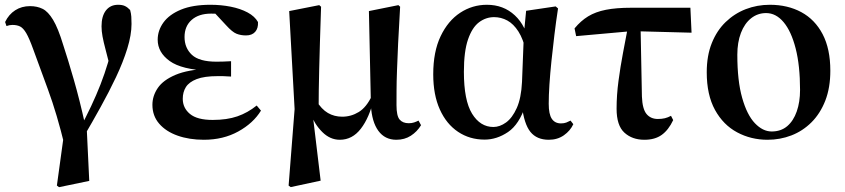

<svg xmlns="http://www.w3.org/2000/svg" viewBox="-20 -572 3555 808"><path d="M219.4 208.9 253.7 -41 252.8 44.3Q219.8 -92.4 181.8 -195.4Q143.8 -298.3 119.5 -365.4Q103 -411 90.5 -432.4Q78 -453.7 64.9 -460.4Q51.8 -467.1 32.1 -467.1Q19.4 -467.1 7.3 -462.3L1.5 -479.4Q16.9 -511.4 44 -528.8Q71.2 -546.2 106.3 -546.2Q136.3 -546.2 159.3 -534.8Q182.3 -523.5 203.4 -488.5Q224.6 -453.4 245.8 -383.5Q265.8 -323 290.8 -236.2Q315.8 -149.4 337.6 -49.8L344.3 -47.4L355.6 189.3L228.4 215.7ZM334.2 0.1 313.8 -26.4Q341.4 -78.4 363.4 -125Q385.4 -171.6 403 -216.7Q420.5 -261.7 434.5 -308.6Q448.4 -355.5 459 -407.8L451.5 -257.3Q435.3 -322.3 425.3 -359.4Q415.4 -396.5 411.4 -419Q407.3 -441.4 407.3 -461.3Q407.3 -504.2 425.8 -528.1Q444.4 -551.9 477 -551.9Q494.5 -551.9 505.6 -546.7Q516.7 -541.5 527.6 -530Q531.8 -514.9 532.6 -501.9Q533.5 -489 533.5 -471.2Q533.5 -425.4 515.7 -367.7Q497.9 -310.1 468.2 -247.3Q438.5 -184.6 403.2 -121.1Q368 -57.5 334.2 0.1Z M837.9 16.2Q776.5 16.2 727.4 -1.2Q678.4 -18.5 649.9 -51.5Q621.4 -84.5 621.4 -130.8Q621.4 -168.4 644 -201.7Q666.6 -235 718.8 -257.1Q771 -279.1 859.4 -283.1V-274.3Q744.6 -278.8 694.1 -315.2Q643.6 -351.5 643.6 -404.7Q643.6 -443.9 667.9 -477.5Q692.2 -511 741.6 -531.5Q791.1 -551.9 866 -551.9Q910 -551.9 950.7 -543.9Q991.5 -535.8 1021.9 -519.6Q1052.3 -503.3 1065.7 -479.2Q1067.2 -452.9 1053.8 -437.9Q1040.4 -422.9 1015.1 -422.9Q993.6 -422.9 975.6 -429.9Q957.7 -436.8 931.2 -466.1L868.2 -533.9L929.5 -534.8L951.7 -509.1Q924.5 -511.9 905.4 -513.3Q886.2 -514.7 868.4 -514.7Q816.6 -514.7 786.6 -488.3Q756.6 -461.8 756.6 -416.3Q756.6 -370.3 787.5 -341.3Q818.5 -312.4 891.1 -312.4Q905.8 -312.4 919.7 -312.9Q933.7 -313.4 952.4 -314.4V-249.8Q929.3 -251.6 917.5 -251.6Q905.7 -251.6 896.3 -251.6Q839.7 -251.6 807.6 -239.1Q775.6 -226.7 762.3 -205.6Q749.1 -184.5 749.1 -156.2Q749.1 -117.7 779.4 -92.5Q809.7 -67.3 875.1 -67.3Q935.3 -67.3 979 -82.4Q1022.6 -97.5 1060.2 -127.9L1078.3 -106.5Q1045.7 -53.4 982.5 -18.6Q919.3 16.2 837.9 16.2Z M1194.6 209.1 1219.8 -112.8 1197 -525.4 1323.4 -550.4 1331.2 -543.7Q1328.4 -458.5 1326.4 -394.8Q1324.4 -331 1323.3 -281.3Q1322.2 -231.6 1321.5 -190.3Q1320.9 -148.9 1320.9 -108.5L1296.6 -84.9L1329.4 188.3L1203.4 215.4ZM1648 16.2Q1599.8 16.2 1572.3 -21.4Q1544.8 -59 1540.9 -128.4V-132.1L1532.5 -525.4L1656.6 -550.4L1663.9 -543.7Q1658.4 -454.3 1655.4 -388.6Q1652.4 -323 1650.7 -275.1Q1648.9 -227.1 1648.8 -192Q1648.6 -156.9 1648.6 -129.6Q1648.6 -84 1661.9 -68.7Q1675.1 -53.4 1700.1 -53.4Q1712.9 -53.4 1722.8 -56.8Q1732.7 -60.2 1741.3 -64.5L1751.9 -45.1Q1735.3 -17.8 1709 -0.8Q1682.7 16.2 1648 16.2ZM1410.1 16.2Q1369.2 16.2 1336.6 -16.1Q1304 -48.4 1285.6 -96.3H1282.8L1310.5 -148.8Q1333.1 -112.1 1360 -96.5Q1386.8 -80.9 1420.2 -80.9Q1457.6 -80.9 1489.9 -100.7Q1522.2 -120.5 1545.1 -169.2L1556.7 -156.5H1553.2Q1534.5 -76.9 1498.6 -30.4Q1462.8 16.2 1410.1 16.2Z M2019.3 15.5Q1956.6 15.5 1907.7 -17.2Q1858.7 -49.9 1831 -111.3Q1803.2 -172.8 1803.2 -259.4Q1803.2 -354.6 1834.3 -419.6Q1865.3 -484.6 1916.6 -518.3Q1967.8 -551.9 2029.1 -551.9Q2098.7 -551.9 2146.5 -507.5Q2194.3 -463.2 2209 -381.8H2215.5L2194.2 -353.7Q2182.2 -407.4 2161.7 -439.4Q2141.2 -471.4 2115 -485.7Q2088.8 -499.9 2059.4 -499.9Q2024.7 -499.9 1995.8 -478.2Q1967 -456.5 1949.6 -406.1Q1932.2 -355.7 1932.2 -269.8Q1932.2 -149.6 1966.6 -93.6Q2001.1 -37.6 2056.5 -37.6Q2083.2 -37.6 2109.6 -56.6Q2135.9 -75.6 2154.7 -117.3Q2173.5 -159.1 2176.8 -227.4L2184.6 -428L2194.1 -526.6L2318.4 -545L2328.4 -536.5Q2319.9 -481.4 2313.1 -424.9Q2306.2 -368.4 2300.7 -315.4Q2295.2 -262.4 2292.2 -216.4Q2289.2 -170.4 2289.2 -135.4Q2289.2 -91.4 2302.2 -72.1Q2315.2 -52.7 2340.7 -52.7Q2353.9 -52.7 2363.2 -56.3Q2372.5 -60 2381 -64.5L2392.7 -49.4Q2380 -21.7 2353 -2.7Q2326 16.2 2289.5 16.2Q2238.9 16.2 2212.1 -17.1Q2185.3 -50.5 2176.4 -127.3L2191.4 -128.7Q2165.2 -48.4 2118 -16.4Q2070.8 15.5 2019.3 15.5Z M2404.6 -419.9 2397.9 -452.5Q2424.1 -484.3 2455.1 -503.2Q2486.2 -522.2 2529.8 -530.8Q2573.3 -539.4 2635.8 -539.4H2885.4L2890.3 -434.4L2639.7 -441ZM2691.7 16.2Q2640.6 16.2 2607.7 -13.8Q2574.8 -43.7 2574.8 -114.6Q2574.8 -171.5 2582.8 -231.4Q2590.8 -291.4 2601.9 -350Q2612.9 -408.6 2622.8 -459.8H2675.7L2681.4 -165.9Q2683.4 -113.3 2700.8 -92.3Q2718.3 -71.3 2748.5 -71.3Q2764.8 -71.3 2777.9 -74.4Q2791 -77.6 2803.8 -84.6L2813 -66.6Q2793.4 -24.9 2764.7 -4.3Q2736.1 16.2 2691.7 16.2Z M3210.2 16.2Q3140.5 16.2 3082.1 -15.1Q3023.6 -46.4 2988.9 -109.5Q2954.2 -172.7 2954.2 -267.9Q2954.2 -337.8 2975.5 -390.7Q2996.7 -443.6 3033.8 -479.3Q3070.8 -515 3118.5 -533.5Q3166.2 -551.9 3219.6 -551.9Q3294.8 -551.9 3352.3 -520.8Q3409.7 -489.7 3442 -428Q3474.3 -366.2 3474.3 -274.3Q3474.3 -202.9 3453.1 -148.4Q3431.8 -94 3394.9 -57.2Q3358 -20.5 3310.4 -2.1Q3262.8 16.2 3210.2 16.2ZM3227.4 -18.7Q3266.5 -18.7 3292.8 -41Q3319.1 -63.3 3333 -103.1Q3346.9 -142.8 3346.9 -193.3Q3346.9 -296.1 3328.3 -368.4Q3309.8 -440.6 3277.6 -478.8Q3245.5 -517 3204.1 -517Q3168.5 -517 3140.9 -495.1Q3113.3 -473.2 3098.1 -433.5Q3082.9 -393.7 3082.9 -341.7Q3082.9 -231.8 3103.3 -160.1Q3123.6 -88.3 3156.8 -53.5Q3190 -18.7 3227.4 -18.7Z"/></svg>

Font: Noto Serif TC
Style: Regular
Weight: 200
Designer: Ryoko NISHIZUKA 西塚涼子 (kana & ideographs); Frank Grießhammer (Latin, Greek & Cyrillic); Wenlong ZHANG 张文龙 (bopomofo); San
Foundry: Adobe
Version: Version 2.001;hotconv 1.1.0;makeotfexe 2.6.0